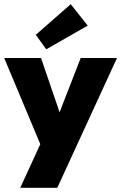

<svg xmlns="http://www.w3.org/2000/svg" viewBox="-25 -687 580 915"><path d="M259 -152 359.5 -410.5H532.5L248 208H71.5L167 0L-5 -410.5H170.5ZM195.5 -452 145.5 -521 312 -667 393 -565Z"/></svg>

Font: League Spartan Thin ExtraBold
Style: Regular
Weight: 800
Version: Version 2.002